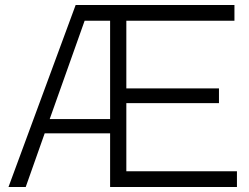

<svg xmlns="http://www.w3.org/2000/svg" viewBox="-20 -749 997 769"><path d="M486 -63H929V0H421V-215H159L83 0H14L283 -729H919V-666H486V-395H857V-336H486ZM179 -272H421V-666H319Z"/></svg>

Font: BDO Grotesk Light
Style: Regular
Weight: 300
Designer: Deni Anggara
Foundry: Lokal Container
Version: Version 2.000